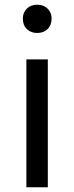

<svg xmlns="http://www.w3.org/2000/svg" viewBox="-20 -795 315 815"><path d="M92 0V-543H183V0ZM138 -655Q111 -655 94 -671.5Q77 -688 77 -716Q77 -742 94 -758.5Q111 -775 138 -775Q165 -775 182 -758.5Q199 -742 199 -716Q199 -688 182 -671.5Q165 -655 138 -655Z"/></svg>

Font: Source Han Sans SC
Style: Regular
Weight: 400
Designer: Ryoko NISHIZUKA 西塚涼子 (kana, bopomofo & ideographs); Paul D. Hunt (Latin, Greek & Cyrillic); Sandoll Communications 산돌커뮤니
Foundry: Adobe
Version: Version 2.002;hotconv 1.0.116;makeotfexe 2.5.65601; ttfautoh